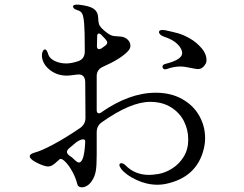

<svg xmlns="http://www.w3.org/2000/svg" viewBox="-20 -779 1040 820"><path d="M323 -233Q345 -249 345 -276L344 -430Q342 -461 316 -461Q309 -461 305 -460Q277 -456 265 -456Q226 -456 196 -478Q166 -500 160 -531Q159 -535 159 -543Q159 -553 163 -560.5Q167 -568 172 -568Q180 -568 186 -547Q191 -530 213 -519Q235 -508 263 -508Q285 -508 315 -518Q342 -528 342 -559V-577Q342 -645 339.5 -677Q337 -709 331 -720.5Q325 -732 312 -735Q292 -741 292 -751Q292 -756 298.5 -758Q305 -760 317 -759Q362 -754 380 -741.5Q398 -729 399 -706Q400 -688 402 -679Q404 -670 412 -661Q429 -643 449 -631Q460 -625 473 -624.5Q486 -624 493 -623Q512 -622 524.5 -610.5Q537 -599 537 -584Q537 -571 526 -560Q495 -527 420 -494Q393 -482 393 -454V-308Q393 -302 395.5 -298.5Q398 -295 402 -295Q407 -295 411 -298Q532 -383 645 -383Q710 -383 758 -356Q806 -329 831 -284.5Q856 -240 856 -189Q856 -166 850 -142Q820 -20 685 7Q669 10 653 10Q607 10 563 -10.5Q519 -31 498 -57Q490 -68 490 -74Q490 -82 498 -82Q507 -82 516 -73Q556 -32 617 -32Q631 -32 657 -36Q686 -41 715.5 -59.5Q745 -78 764.5 -109.5Q784 -141 784 -183Q784 -225 765.5 -261.5Q747 -298 710 -321Q673 -344 621 -344Q538 -344 415 -257Q393 -242 393 -214V-119Q393 -74 389.5 -51Q386 -28 374 -9Q365 6 353 13.5Q341 21 330 21Q313 21 310 7Q303 -21 288.5 -47Q274 -73 259 -88Q244 -103 236 -100Q233 -98 223 -88.5Q213 -79 204 -73.5Q195 -68 184 -68Q179 -68 176 -69Q153 -75 130 -88Q107 -101 107 -112Q107 -121 127 -127Q155 -134 207.5 -162Q260 -190 323 -233ZM659 -642Q659 -651 674 -651Q681 -651 685 -650Q718 -643 740 -637Q762 -631 790.5 -615Q819 -599 842 -572Q862 -548 862 -523Q862 -514 859 -508Q846 -484 825 -484Q819 -484 799 -488Q769 -495 750 -495Q722 -495 692 -484Q690 -483 685 -483Q680 -483 677 -486Q674 -489 674 -494Q674 -503 686 -506Q758 -524 758 -552Q758 -570 738.5 -590Q719 -610 679 -623Q670 -626 664.5 -631.5Q659 -637 659 -642ZM394 -582Q394 -569 403 -569Q407 -569 413 -572L432 -586Q438 -592 438 -597Q438 -601 434 -607Q428 -615 413 -630Q407 -636 403 -636Q395 -636 395 -624ZM278 -148Q266 -139 266 -130Q266 -122 277 -114Q286 -109 299 -96Q310 -85 317 -85Q340 -85 344 -174Q344 -184 335 -184Q323 -184 304 -170Z"/></svg>

Font: Hina Mincho
Style: Regular
Weight: 400
Designer: satsuyako
Foundry: satsuyako
Version: Version 1.100